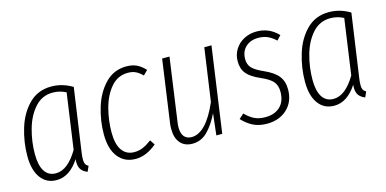

<svg xmlns="http://www.w3.org/2000/svg" viewBox="-58 -828 2284 1135"><g transform="rotate(-15 1084.0 -260.5)"><path d="M416 -495 361 -112Q357 -87 357 -65Q357 -49 362 -39Q367 -29 380 -22L365 11Q340 1 327.5 -16Q315 -33 315 -64Q315 -74 316 -80Q257 11 177 11Q115 11 80 -37Q45 -85 45 -170Q45 -256 70.5 -339.5Q96 -423 150.5 -477.5Q205 -532 287 -532Q355 -532 416 -495ZM91 -170Q91 -101 114.5 -65Q138 -29 183 -29Q256 -29 319 -136L367 -475Q329 -495 286 -495Q221 -495 177 -446Q133 -397 112 -322Q91 -247 91 -170Z M861 -480 834 -453Q814 -473 794 -483Q774 -493 746 -493Q683 -493 641.5 -444Q600 -395 581 -322.5Q562 -250 562 -177Q562 -104 588.5 -67Q615 -30 663 -30Q692 -30 717 -41Q742 -52 770 -73L790 -43Q726 11 661 11Q593 11 554 -38.5Q515 -88 515 -178Q515 -261 540 -342.5Q565 -424 617.5 -478Q670 -532 747 -532Q783 -532 809.5 -519.5Q836 -507 861 -480Z M908 -105Q908 -127 910 -139L964 -522H1009L955 -137Q952 -119 952 -104Q952 -66 968 -47Q984 -28 1013 -28Q1102 -28 1176 -199L1222 -522H1266L1192 0H1156L1171 -132Q1139 -66 1100 -27.5Q1061 11 1008 11Q961 11 934.5 -19.5Q908 -50 908 -105Z M1675 -475 1650 -448Q1625 -471 1600.5 -482Q1576 -493 1544 -493Q1496 -493 1466.5 -465.5Q1437 -438 1437 -391Q1437 -358 1456.5 -337Q1476 -316 1526 -294Q1585 -268 1610.5 -235.5Q1636 -203 1636 -154Q1636 -79 1588 -34Q1540 11 1464 11Q1415 11 1379 -7.5Q1343 -26 1314 -58L1343 -84Q1369 -57 1397 -43Q1425 -29 1465 -29Q1522 -29 1555.5 -61Q1589 -93 1589 -152Q1589 -190 1569.5 -213.5Q1550 -237 1497 -260Q1439 -285 1415 -314.5Q1391 -344 1391 -390Q1391 -430 1411 -462.5Q1431 -495 1466 -513.5Q1501 -532 1544 -532Q1621 -532 1675 -475Z M2115 -495 2060 -112Q2056 -87 2056 -65Q2056 -49 2061 -39Q2066 -29 2079 -22L2064 11Q2039 1 2026.5 -16Q2014 -33 2014 -64Q2014 -74 2015 -80Q1956 11 1876 11Q1814 11 1779 -37Q1744 -85 1744 -170Q1744 -256 1769.5 -339.5Q1795 -423 1849.5 -477.5Q1904 -532 1986 -532Q2054 -532 2115 -495ZM1790 -170Q1790 -101 1813.5 -65Q1837 -29 1882 -29Q1955 -29 2018 -136L2066 -475Q2028 -495 1985 -495Q1920 -495 1876 -446Q1832 -397 1811 -322Q1790 -247 1790 -170Z"/></g></svg>

Font: Fira Sans Extra Condensed ExtraLight
Style: Italic
Weight: 275
Width: 3
Italic angle: -8°
Designer: Carrois Corporate & Edenspiekermann AG
Foundry: Carrois Corporate GbR & Edenspiekermann AG
Version: Version 4.203